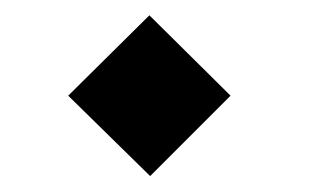

<svg xmlns="http://www.w3.org/2000/svg" viewBox="-20 -231 400 246"><path d="M172.4 -5.4 67.4 -108.4 171.4 -211.4 275.4 -108.4Z"/></svg>

Font: DimaExpo
Style: Bold
Weight: 700
Width: 6
Designer: R.Balvardi
Foundry: Dima Software Group
Version: Version 1.00;June 11, 2019;FontCreator 11.5.0.2427 64-bit